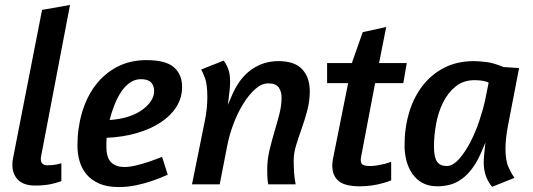

<svg xmlns="http://www.w3.org/2000/svg" viewBox="-20 -745 2153 776"><path d="M228 -13Q215 -8 199 -4Q185 0 165.5 2.5Q146 5 123 5Q76 5 53 -18Q30 -41 30 -79Q30 -93 33 -107L150 -705L263 -725L147 -118Q146 -113 145.5 -109.5Q145 -106 145 -102Q145 -77 172 -77Q193 -77 209.5 -80.5Q226 -84 228 -85Z M572 -502Q650 -502 683 -473Q716 -444 716 -394Q716 -350 693.5 -314Q671 -278 630.5 -251Q590 -224 534 -207.5Q478 -191 411 -188Q410 -179 410 -170Q410 -161 410 -153Q410 -106 430 -88Q450 -70 483 -70Q503 -70 528.5 -76Q554 -82 578 -90Q605 -99 635 -111L658 -39Q628 -25 595 -14Q567 -4 531.5 3.5Q496 11 460 11Q413 11 381 -3Q349 -17 329.5 -40.5Q310 -64 301.5 -94Q293 -124 293 -156Q293 -227 311.5 -290Q330 -353 365.5 -400Q401 -447 453 -474.5Q505 -502 572 -502ZM423 -260Q468 -263 501.5 -274.5Q535 -286 557.5 -303Q580 -320 591.5 -339Q603 -358 603 -376Q603 -399 590.5 -412Q578 -425 549 -425Q526 -425 506 -411.5Q486 -398 470.5 -375Q455 -352 443 -322Q431 -292 423 -260Z M1167 -96Q1167 -76 1168.5 -49.5Q1170 -23 1175 0H1064Q1061 -17 1060.5 -31.5Q1060 -46 1060 -60Q1060 -99 1069 -137Q1078 -175 1089 -212Q1100 -249 1109 -283.5Q1118 -318 1118 -351Q1118 -375 1106.5 -391.5Q1095 -408 1064 -408Q1037 -408 1011 -384.5Q985 -361 962.5 -324.5Q940 -288 923.5 -244Q907 -200 899 -159L868 0H756L807 -252Q813 -281 815.5 -306Q818 -331 818 -351Q818 -406 808 -431Q798 -456 793 -464L884 -500Q895 -486 902.5 -466Q910 -446 910 -415Q910 -404 909.5 -398.5Q909 -393 908.5 -385Q908 -377 906 -362.5Q904 -348 901 -321L918 -361Q948 -430 996.5 -464Q1045 -498 1105 -498Q1171 -498 1201.5 -465Q1232 -432 1232 -376Q1232 -337 1222 -299Q1212 -261 1199.5 -226Q1187 -191 1177 -158.5Q1167 -126 1167 -96Z M1302 -490H1402L1446 -615L1541 -636L1512 -490H1624L1610 -409H1496L1440 -114Q1439 -109 1438.5 -105.5Q1438 -102 1438 -99Q1438 -85 1446 -79.5Q1454 -74 1476 -74Q1490 -74 1504.5 -76.5Q1519 -79 1532 -82Q1547 -86 1561 -91V-16Q1544 -9 1524 -4Q1507 1 1483.5 4.5Q1460 8 1434 8Q1374 8 1348.5 -13.5Q1323 -35 1323 -76Q1323 -89 1326 -104L1387 -409H1302Z M1941 -342 1955 -411Q1943 -417 1927.5 -419Q1912 -421 1898 -421Q1853 -421 1821.5 -395.5Q1790 -370 1770.5 -330.5Q1751 -291 1742.5 -243.5Q1734 -196 1734 -153Q1734 -109 1746.5 -91.5Q1759 -74 1785 -74Q1810 -74 1835 -102Q1860 -130 1881 -170.5Q1902 -211 1917.5 -257.5Q1933 -304 1941 -342ZM1615 -157Q1615 -228 1633.5 -290Q1652 -352 1688 -398.5Q1724 -445 1776 -471.5Q1828 -498 1896 -498Q1913 -498 1944 -494.5Q1975 -491 2015 -474L2078 -470L2033 -237Q2023 -184 2023 -144Q2023 -95 2035.5 -68.5Q2048 -42 2059 -26L1969 10Q1954 -7 1944.5 -32Q1935 -57 1935 -89Q1935 -102 1937 -122.5Q1939 -143 1942 -169L1925 -129Q1908 -90 1888 -63.5Q1868 -37 1845.5 -21Q1823 -5 1798.5 1.5Q1774 8 1748 8Q1712 8 1687 -6Q1662 -20 1646 -43.5Q1630 -67 1622.5 -96.5Q1615 -126 1615 -157Z"/></svg>

Font: Amaranth
Style: Italic
Weight: 400
Designer: Gesine Todt
Foundry: Gesine Todt
Version: Version 1.001